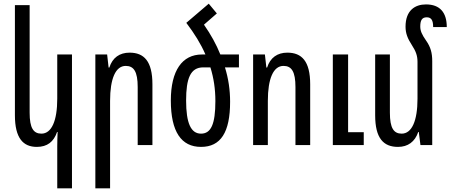

<svg xmlns="http://www.w3.org/2000/svg" viewBox="-20 -788 2447 1043"><path d="M371 235V-492H291V-252C291 -131 260 -62 205 -62C162 -62 141 -92 141 -176V-760H61V-162C61 -37 106 10 180 10C237 10 272 -18 290 -71H293C292 -45 291 -19 291 7V235Z M498 235H578V-240C578 -361 608 -430 663 -430C707 -430 728 -399 728 -315V0H808V-330C808 -456 762 -502 684 -502C630 -502 591 -475 574 -421H570L562 -492H498Z M1230 -235C1230 -299 1221 -361 1202 -422H1278V-492H1177C1155 -547 1125 -601 1088 -654L1158 -715L1114 -768L998 -669L992 -664C1036 -606 1071 -550 1096 -492H1077C970 -492 908 -405 908 -242C908 -72 965 10 1072 10C1179 10 1230 -69 1230 -235ZM1084 -422H1123C1141 -364 1150 -304 1150 -239C1150 -113 1126 -62 1072 -62C1017 -62 991 -119 991 -242C991 -361 1014 -422 1084 -422Z M1355 0H1435V-240C1435 -361 1465 -430 1520 -430C1564 -430 1585 -399 1585 -315V0H1665V-330C1665 -456 1619 -502 1541 -502C1487 -502 1448 -475 1431 -421H1427L1419 -492H1355ZM1788 0H1956V-70H1871V-492H1788Z M2328 -456C2328 -501 2319 -533 2295 -567C2272 -600 2263 -620 2263 -644C2263 -677 2272 -694 2298 -694C2323 -694 2333 -678 2333 -641H2407C2407 -720 2370 -764 2294 -764C2235 -764 2183 -732 2183 -643C2183 -607 2194 -579 2218 -542C2238 -511 2248 -487 2248 -452V-252C2248 -131 2217 -62 2162 -62C2119 -62 2098 -92 2098 -176V-492H2018V-162C2018 -37 2063 10 2142 10C2196 10 2234 -18 2252 -71H2255L2264 0H2328Z"/></svg>

Font: Noto Sans Armenian ExtraCondensed
Style: Regular
Weight: 400
Width: 2
Designer: Monotype Design Team
Foundry: Monotype Imaging Inc.
Version: Version 2.008